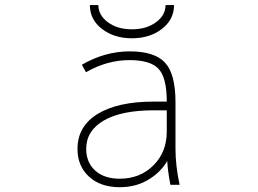

<svg xmlns="http://www.w3.org/2000/svg" viewBox="-20 -742 1040 773"><path d="M327.1 -142.6Q327.1 -87.9 363.3 -55.2Q399.4 -22.5 461.9 -22.5Q543.9 -22.5 597.7 -76.2Q651.4 -129.9 651.4 -211.9V-297.9H599.6Q468.8 -297.9 397.9 -256.8Q327.1 -215.8 327.1 -142.6ZM341.8 -721.7H376Q376 -680.7 414.6 -652.3Q453.1 -624 511.2 -624Q569.3 -624 607.9 -652.3Q646.5 -680.7 646.5 -721.7H680.7Q680.7 -663.1 631.8 -625.5Q583 -587.9 511.2 -587.9Q439.5 -587.9 390.6 -625.5Q341.8 -663.1 341.8 -721.7ZM653.3 -93.8Q628.9 -51.8 585 -23.4Q532.2 11.7 461.9 11.7Q384.8 11.7 338.4 -30.8Q292 -73.2 292 -142.6Q292 -233.4 373 -283.2Q454.1 -333 599.6 -333H651.4Q651.4 -428.7 619.1 -463.9Q586.9 -500 501 -500Q411.1 -500 326.2 -451.2L309.6 -481.4Q402.3 -535.2 502.4 -535.2Q602.5 -535.2 644.5 -489.7Q686.5 -444.3 686.5 -330.1V-142.6Q686.5 -75.2 703.1 2H666Q655.3 -53.7 653.3 -93.8Z"/></svg>

Font: Gen Shin Gothic Monospace ExtraLight
Style: Regular
Weight: 200
Designer: [Source Han Sans]
Ryoko NISHIZUKA  (kana & ideographs); Paul D. Hunt (Latin, Greek & Cyrillic); Wenlong ZHANG  (bopomofo
Version: Version 1.002.20150607